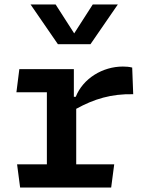

<svg xmlns="http://www.w3.org/2000/svg" viewBox="-20 -834 660 854"><path d="M308.5 -526.5H66L53 -423.5H188.5V-103H56L69.5 0H474.5L488 -103H319V-350C399 -394 475 -417 572.5 -415L568 -533.5C554 -537 540.5 -538 526.5 -538C437 -538 349.5 -485.5 317 -403.5H308.5ZM116 -814H227.5L310 -685.5L392.5 -814H504L382.5 -637.5H237.5Z"/></svg>

Font: Monaspace Argon SemiBold
Style: Regular
Weight: 600
Designer: Riley Cran & the Lettermatic Team
Foundry: Lettermatic
Version: Version 1.000 (Monaspace Argon)